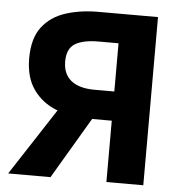

<svg xmlns="http://www.w3.org/2000/svg" viewBox="-53 -794 805 845"><g transform="rotate(5 350.0 -371.5)"><path d="M448 0V-271H341Q265 -272 201.5 -297Q138 -322 100 -375.5Q62 -429 62 -513Q62 -601 100 -651Q138 -701 203 -722Q268 -743 346 -743H611V0ZM360 -400H448V-613H360Q292 -613 256.5 -591.5Q221 -570 221 -513Q221 -458 256.5 -429Q292 -400 360 -400ZM14 0 274 -399 386 -313 201 0Z"/></g></svg>

Font: Noto Sans SC ExtraBold
Style: Regular
Weight: 800
Designer: Ryoko NISHIZUKA 西塚涼子 (kana, bopomofo & ideographs); Paul D. Hunt (Latin, Greek & Cyrillic); Sandoll Communications 산돌커뮤니
Foundry: Adobe
Version: Version 2.004-H2;hotconv 1.0.118;makeotfexe 2.5.65603